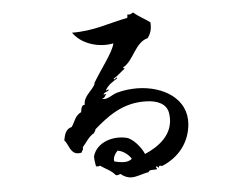

<svg xmlns="http://www.w3.org/2000/svg" viewBox="-52 -803 1105 877"><g transform="rotate(-5 500.0 -364.5)"><path d="M796 -210C805 -326 697 -391 578 -393C547 -393 515 -390 484 -381C459 -374 437 -351 413 -359C430 -364 426 -373 435 -378C427 -382 422 -375 422 -375C423 -391 443 -387 448 -398C441 -402 436 -390 435 -398C450 -423 470 -433 490 -446C489 -459 477 -434 474 -446C495 -458 510 -475 529 -488C529 -488 521 -489 522 -494C571 -519 586 -603 645 -617C664 -643 665 -665 664 -688C640 -706 612 -719 590 -739C580 -738 578 -729 564 -733C558 -731 565 -718 558 -717C474 -701 404 -671 303 -672C339 -619 418 -593 487 -607C478 -565 419 -493 383 -431L387 -433C371 -398 332 -381 332 -339C317 -339 315 -322 313 -307C284 -293 282 -270 264 -243C237 -237 230 -212 225 -185C238 -171 243 -149 255 -135C264 -124 277 -117 300 -123C300 -133 310 -133 306 -146C325 -167 338 -193 364 -207C365 -213 371 -215 371 -223C429 -273 503 -335 616 -330C663 -328 707 -312 713 -265C727 -166 643 -115 587 -91C575 -121 539 -165 509 -172C451 -186 373 -166 354 -101C353 -87 357 -67 359 -54C367 -55 372 -51 377 -56C399 -40 428 -29 445 -7C452 -3 460 -8 467 -10C484 4 499 9 514 10C540 11 565 -2 596 -7C598 -20 625 -14 635 -17C638 -23 625 -28 635 -30C640 -29 641 -24 645 -23C645 -39 656 -28 661 -30C738 -62 789 -126 796 -210ZM525 -75C504 -54 464 -65 445 -69C438 -82 452 -108 464 -117C494 -112 516 -89 525 -75Z"/></g></svg>

Font: Yuji Syuku Std R
Style: Regular
Weight: 400
Designer: Kataoka Yuji
Foundry: Kinuta Font Factory
Version: Version 3.000;hotconv 1.0.111;makeotfexe 2.5.65597